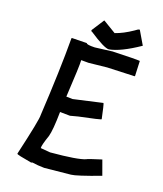

<svg xmlns="http://www.w3.org/2000/svg" viewBox="-127 -999 907 1069"><g transform="rotate(15 326.0 -464.5)"><path d="M193.4 -762.7 279.3 -756.8Q279.3 -748 328.1 -745.1L429.7 -749Q572.3 -741.2 589.8 -737.3V-735.4L585.9 -649.4L584 -647.5H582L423.8 -655.3L316.4 -653.3L273.4 -657.2V-655.3Q273.4 -626.5 246.1 -439.5L283.2 -435.5L455.1 -459Q459 -451.7 468.8 -369.1Q468.8 -364.7 337.9 -349.6L293 -341.8L234.4 -347.7Q223.6 -240.2 209 -202.1Q182.6 -143.1 182.6 -126L239.3 -116.2Q399.9 -116.2 444.3 -131.8Q445.3 -134.8 530.3 -153.3L553.7 -65.4Q413.1 -26.4 383.8 -26.4L229.5 -24.4Q190.4 -28.3 159.2 -36.1L151.4 -34.2Q65.4 -56.6 65.4 -61.5V-63.5Q134.8 -277.3 134.8 -303.7Q173.8 -573.2 189.5 -760.7L191.4 -762.7ZM543 -905.3H544.9L584 -823.2Q472.7 -760.7 406.2 -754.9Q379.4 -754.9 291 -825.2Q286.1 -825.2 285.2 -833L339.8 -903.3H341.8L414.1 -850.6Q461.9 -862.3 517.6 -893.6Q534.7 -905.3 543 -905.3Z"/></g></svg>

Font: ww_drahtTSB
Style: Regular
Weight: 400
Designer: Dr. Wolfgang Wiebecke
Version: Version 1.06 May 21, 2010, initial release